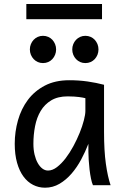

<svg xmlns="http://www.w3.org/2000/svg" viewBox="-20 -896 602 929"><path d="M393.1 -420.9Q387.2 -422.4 379.9 -423.8Q372.6 -425.3 362.5 -426.5Q352.5 -427.7 339.1 -428.7Q325.7 -429.7 307.6 -429.7Q259.8 -429.7 227.8 -410.4Q195.8 -391.1 176.8 -359.1Q157.7 -327.1 149.7 -285.6Q141.6 -244.1 141.6 -200.2Q141.6 -171.9 147.2 -148.2Q152.8 -124.5 162.6 -107.2Q172.4 -89.8 185.1 -80.3Q197.8 -70.8 212.4 -70.8Q233.9 -70.8 255.6 -87.4Q277.3 -104 297.4 -130.1Q317.4 -156.2 335 -188.7Q352.5 -221.2 365.5 -253.2Q378.4 -285.2 385.7 -313.5Q393.1 -341.8 393.1 -358.9ZM429.7 0Q424.3 -11.7 420.2 -32.2Q416 -52.7 413.3 -75.9Q410.6 -99.1 409.2 -122.1Q407.7 -145 407.7 -161.1V-200.2Q393.1 -162.1 372.8 -124.3Q352.5 -86.4 326.4 -56.2Q300.3 -25.9 268.1 -6.8Q235.8 12.2 197.8 12.2Q167 12.2 140.1 -1.5Q113.3 -15.1 93.5 -42Q73.7 -68.8 62.5 -108.6Q51.3 -148.4 51.3 -200.2Q51.3 -258.3 66.9 -313.7Q82.5 -369.1 114.7 -412.4Q147 -455.6 196.8 -481.7Q246.6 -507.8 314.9 -507.8Q362.3 -507.8 404.3 -501.7Q446.3 -495.6 483.4 -485.8V-258.8Q483.4 -166.5 492.2 -103.8Q501 -41 515.1 0ZM124.5 -656.7Q124.5 -670.4 129.4 -682.4Q134.3 -694.3 142.8 -703.4Q151.4 -712.4 162.8 -717.5Q174.3 -722.7 188 -722.7Q201.7 -722.7 213.4 -717.5Q225.1 -712.4 233.4 -703.4Q241.7 -694.3 246.6 -682.4Q251.5 -670.4 251.5 -656.7Q251.5 -643.1 246.6 -631.1Q241.7 -619.1 233.4 -610.1Q225.1 -601.1 213.4 -595.9Q201.7 -590.8 188 -590.8Q174.3 -590.8 162.8 -595.9Q151.4 -601.1 142.8 -610.1Q134.3 -619.1 129.4 -631.1Q124.5 -643.1 124.5 -656.7ZM329.6 -656.7Q329.6 -670.4 334.5 -682.4Q339.4 -694.3 347.9 -703.4Q356.4 -712.4 367.9 -717.5Q379.4 -722.7 393.1 -722.7Q406.7 -722.7 418.5 -717.5Q430.2 -712.4 438.5 -703.4Q446.8 -694.3 451.7 -682.4Q456.5 -670.4 456.5 -656.7Q456.5 -643.1 451.7 -631.1Q446.8 -619.1 438.5 -610.1Q430.2 -601.1 418.5 -595.9Q406.7 -590.8 393.1 -590.8Q379.4 -590.8 367.9 -595.9Q356.4 -601.1 347.9 -610.1Q339.4 -619.1 334.5 -631.1Q329.6 -643.1 329.6 -656.7ZM107.4 -876.5H473.6V-803.2H107.4Z"/></svg>

Font: Andika Afr
Style: Regular
Weight: 400
Designer: Victor Gaultney, Annie Olsen, Julie Remington, Don Collingsworth, Eric Hays, Becca Hirsbrunner
Foundry: SIL International
Version: Version 5.000